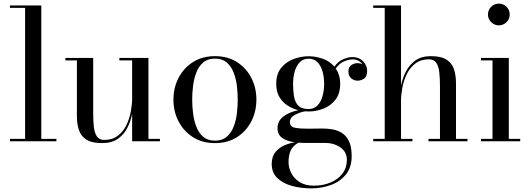

<svg xmlns="http://www.w3.org/2000/svg" viewBox="-20 -780 2932 1060"><path d="M35 -13.5H118.5V-736.5H35V-750H208V-13.5H291.5V0H35Z M799.5 -13.5H863V0H709.5V-151Q701.5 -111 683 -74.2Q664.5 -37.5 631 -13.8Q597.5 10 544 10Q486 10 456 -9.8Q426 -29.5 415.2 -63.5Q404.5 -97.5 404.5 -141V-446.5H341V-460H494.5V-154.5Q494.5 -112.5 498.2 -79.2Q502 -46 515 -26.8Q528 -7.5 555.5 -7.5Q600.5 -7.5 630.5 -30.5Q660.5 -53.5 677.8 -89.2Q695 -125 702.2 -164.2Q709.5 -203.5 709.5 -236V-446.5H639V-460H799.5Z M937.5 -230Q937.5 -295 965.5 -349.5Q993.5 -404 1045 -437Q1096.5 -470 1167 -470Q1237.5 -470 1288.8 -437Q1340 -404 1367.8 -349.5Q1395.5 -295 1395.5 -230Q1395.5 -165 1367.8 -110.5Q1340 -56 1288.8 -23Q1237.5 10 1167 10Q1096.5 10 1045 -23Q993.5 -56 965.5 -110.5Q937.5 -165 937.5 -230ZM1041 -230Q1041 -195 1045.8 -155.5Q1050.5 -116 1063.5 -81.5Q1076.5 -47 1101.5 -25.2Q1126.5 -3.5 1167 -3.5Q1207.5 -3.5 1232.2 -25.2Q1257 -47 1270.2 -81.5Q1283.5 -116 1288 -155.5Q1292.5 -195 1292.5 -230Q1292.5 -265.5 1288 -304.8Q1283.5 -344 1270.2 -378.5Q1257 -413 1232.2 -434.8Q1207.5 -456.5 1167 -456.5Q1126.5 -456.5 1101.5 -434.8Q1076.5 -413 1063.5 -378.5Q1050.5 -344 1045.8 -304.8Q1041 -265.5 1041 -230Z M1512 -72.5Q1512 -112.5 1545 -137.2Q1578 -162 1627.5 -171.5Q1595.5 -179.5 1567.5 -197.5Q1539.5 -215.5 1522.2 -245Q1505 -274.5 1505 -317.5Q1505 -372.5 1532.8 -406Q1560.5 -439.5 1602 -454.5Q1643.5 -469.5 1684 -469.5Q1722.5 -469.5 1761.2 -456Q1800 -442.5 1826 -412Q1847.5 -442 1875.8 -453.5Q1904 -465 1925.5 -465Q1962 -465 1984.5 -441.5Q2007 -418 2007 -389.5Q2007 -357.5 1989.8 -346Q1972.5 -334.5 1954 -334.5Q1935 -334.5 1919.2 -347.5Q1903.5 -360.5 1903.5 -385Q1903.5 -410 1919.8 -420.8Q1936 -431.5 1954 -431.5Q1968.5 -431.5 1981.5 -425.5Q1973 -437 1959.2 -444.5Q1945.5 -452 1926.5 -452Q1905.5 -452 1879.8 -441.2Q1854 -430.5 1833.5 -402Q1845 -385.5 1851.5 -364.5Q1858 -343.5 1858 -317.5Q1858 -262 1831.2 -228.5Q1804.5 -195 1764.5 -179.8Q1724.5 -164.5 1684 -164.5Q1675 -164.5 1666 -165.5Q1636 -161 1608.2 -146Q1580.5 -131 1580.5 -106Q1580.5 -80 1608.2 -74.8Q1636 -69.5 1677 -69.5Q1703 -69.5 1721 -70Q1739 -70.5 1760 -70.5Q1788.5 -70.5 1817 -65.5Q1845.5 -60.5 1869.2 -45Q1893 -29.5 1907.2 0.8Q1921.5 31 1921.5 82Q1921.5 144 1889.8 183.2Q1858 222.5 1807.2 241.2Q1756.5 260 1699.5 260Q1640.5 260 1590.5 246Q1540.5 232 1510.2 202.2Q1480 172.5 1480 125Q1480 83.5 1502 58Q1524 32.5 1554.2 20.5Q1584.5 8.5 1608.5 6Q1563.5 0 1537.8 -18.8Q1512 -37.5 1512 -72.5ZM1598 -317.5Q1598 -280.5 1603 -248.8Q1608 -217 1626.2 -197.5Q1644.5 -178 1684 -178Q1713.5 -178 1732.5 -197.5Q1751.5 -217 1760.5 -248.8Q1769.5 -280.5 1769.5 -317.5Q1769.5 -354.5 1760.5 -386Q1751.5 -417.5 1732.5 -436.8Q1713.5 -456 1684 -456Q1654.5 -456 1635.5 -436.8Q1616.5 -417.5 1607.2 -386Q1598 -354.5 1598 -317.5ZM1573 114.5Q1573 146 1588.2 176Q1603.5 206 1634.5 225.5Q1665.5 245 1712.5 245Q1763.5 245 1805 227.5Q1846.5 210 1870.8 178.2Q1895 146.5 1895 103Q1895 58 1858.8 33.5Q1822.5 9 1774 9H1660.5Q1642.5 9 1627 8Q1595.5 26 1584.2 52.5Q1573 79 1573 114.5Z M2040.5 -13.5H2104V-736.5H2040.5V-750H2194V-308Q2202 -348 2221 -385Q2240 -422 2273.2 -446Q2306.5 -470 2358.5 -470Q2416 -470 2446 -450.2Q2476 -430.5 2486.8 -396.5Q2497.5 -362.5 2497.5 -319V-13.5H2561V0H2345.5V-13.5H2409V-305.5Q2409 -347.5 2405.2 -380.8Q2401.5 -414 2388.5 -433.2Q2375.5 -452.5 2348 -452.5Q2303 -452.5 2273 -429.5Q2243 -406.5 2225.8 -370.8Q2208.5 -335 2201.2 -295.8Q2194 -256.5 2194 -224V-13.5H2257V0H2040.5Z M2674 -700Q2674 -725 2691.8 -742.5Q2709.5 -760 2734 -760Q2759 -760 2776.5 -742.5Q2794 -725 2794 -700Q2794 -675.5 2776.5 -657.8Q2759 -640 2734 -640Q2709.5 -640 2691.8 -657.8Q2674 -675.5 2674 -700ZM2635.5 -13.5H2699V-446.5H2635.5V-460H2789V-13.5H2852V0H2635.5Z"/></svg>

Font: Bodoni Moda 16pt
Style: Regular
Weight: 400
Version: Version 2.3